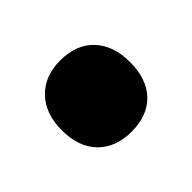

<svg xmlns="http://www.w3.org/2000/svg" viewBox="-55 -464 337 337"><g transform="rotate(45 113.5 -295.5)"><path d="M113.5 -210.5Q72.5 -210.5 48.7 -233.5Q24.9 -256.4 24.9 -295.2Q24.9 -335.1 48.7 -357.5Q72.5 -379.9 113.5 -379.9Q155.6 -379.9 178.9 -357.5Q202.1 -335.1 202.1 -295.2Q202.1 -256.4 178.9 -233.5Q155.6 -210.5 113.5 -210.5Z"/></g></svg>

Font: Sutasoma
Style: Regular
Weight: 400
Designer: Izhar Fathurrohim, Akbar Rohmanto, Arusyal Khofiqoini
Foundry: Kiwari Kolektiv
Version: Version 1.102